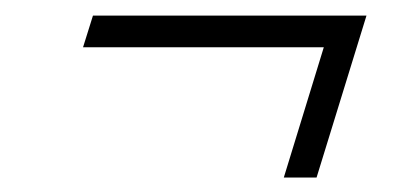

<svg xmlns="http://www.w3.org/2000/svg" viewBox="-20 -346 543 252"><path d="M102 -325.5H461L395.5 -113H352.5L405 -284H89Z"/></svg>

Font: Newsreader 20pt
Style: Italic
Weight: 400
Italic angle: -17°
Version: Version 1.003